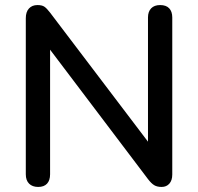

<svg xmlns="http://www.w3.org/2000/svg" viewBox="-20 -732 783 759"><path d="M131 7Q108 7 95 -6Q82 -19 82 -43V-660Q82 -685 94.5 -698.5Q107 -712 128 -712Q146 -712 155.5 -705.5Q165 -699 178 -682L590 -139H565V-663Q565 -686 577.5 -699Q590 -712 613 -712Q637 -712 649 -699Q661 -686 661 -663V-42Q661 -19 649.5 -6Q638 7 619 7Q601 7 589.5 0Q578 -7 565 -24L155 -566H178V-43Q178 -19 166 -6Q154 7 131 7Z"/></svg>

Font: Nunito SemiBold
Style: Regular
Weight: 600
Designer: Vernon Adams
Foundry: Vernon Adams
Version: Version 3.602